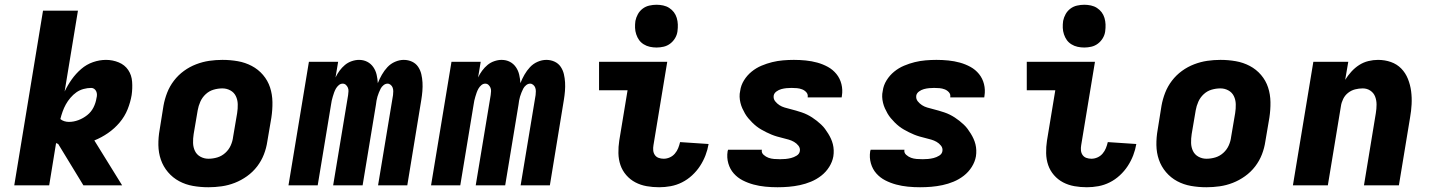

<svg xmlns="http://www.w3.org/2000/svg" viewBox="-20 -780 6040 808"><path d="M40 0 161 -735H308L252 -395Q265 -422 282 -446Q299 -470 321.5 -489.5Q344 -509 371.5 -518.5Q399 -528 426 -528Q454 -528 479.5 -517.5Q505 -507 519.5 -485.5Q534 -464 536 -436Q538 -408 534 -380Q529 -350 517 -320Q505 -290 483.5 -264.5Q462 -239 434.5 -220Q407 -201 377 -189L494 0H331L225 -174Q223 -175 220.5 -176Q218 -177 216 -178L187 0ZM270 -267Q290 -267 310 -274.5Q330 -282 347 -295.5Q364 -309 373.5 -328Q383 -347 386 -367Q388 -374 388 -381.5Q388 -389 385 -395.5Q382 -402 376.5 -406Q371 -410 364 -410Q348 -410 331.5 -405.5Q315 -401 301.5 -391.5Q288 -382 276.5 -368.5Q265 -355 257 -340.5Q249 -326 243.5 -310.5Q238 -295 234 -279Q241 -273 250.5 -270Q260 -267 270 -267Z M857 8Q824 8 792.5 2.5Q761 -3 734 -17.5Q707 -32 687 -55.5Q667 -79 657 -108Q647 -137 646.5 -169.5Q646 -202 652 -235L668 -335Q673 -363 683.5 -390Q694 -417 712 -440.5Q730 -464 754 -481.5Q778 -499 805.5 -509.5Q833 -520 860.5 -524Q888 -528 916 -528Q949 -528 980.5 -522.5Q1012 -517 1039.5 -502.5Q1067 -488 1087 -464.5Q1107 -441 1116.5 -412Q1126 -383 1126.5 -350.5Q1127 -318 1122 -285L1105 -185Q1101 -157 1090.5 -130Q1080 -103 1062 -79.5Q1044 -56 1019.5 -38.5Q995 -21 968 -10.5Q941 0 913 4Q885 8 857 8ZM857 -112Q876 -112 894.5 -117.5Q913 -123 928 -136.5Q943 -150 951 -168Q959 -186 961 -204L978 -304Q981 -323 980.5 -341.5Q980 -360 972.5 -375.5Q965 -391 949.5 -399.5Q934 -408 916 -408Q897 -408 878.5 -402.5Q860 -397 845.5 -383.5Q831 -370 823 -352Q815 -334 812 -316L795 -216Q792 -197 792.5 -178.5Q793 -160 800.5 -144.5Q808 -129 823.5 -120.5Q839 -112 857 -112Z M1194 0 1280 -520H1403L1392 -454Q1399 -469 1409 -482.5Q1419 -496 1431.5 -506.5Q1444 -517 1460 -522.5Q1476 -528 1491 -528Q1510 -528 1525.5 -520Q1541 -512 1551 -497.5Q1561 -483 1565 -465.5Q1569 -448 1570 -430Q1577 -448 1587 -465.5Q1597 -483 1610.5 -497.5Q1624 -512 1642.5 -520Q1661 -528 1679 -528Q1698 -528 1714 -520.5Q1730 -513 1739.5 -499Q1749 -485 1753 -468Q1757 -451 1758 -433Q1759 -415 1757.5 -396.5Q1756 -378 1753 -360L1694 0H1571L1634 -380Q1635 -388 1635 -396Q1635 -404 1632.5 -411Q1630 -418 1624 -423Q1618 -428 1611 -428Q1602 -428 1594 -421.5Q1586 -415 1582 -407Q1578 -399 1574.5 -390.5Q1571 -382 1568.5 -373.5Q1566 -365 1564.5 -356.5Q1563 -348 1562 -339L1506 0H1382L1445 -380Q1446 -388 1446.5 -396Q1447 -404 1444 -411Q1441 -418 1435.5 -423Q1430 -428 1422 -428Q1413 -428 1405.5 -421.5Q1398 -415 1393.5 -407Q1389 -399 1386 -390.5Q1383 -382 1380.5 -373.5Q1378 -365 1376 -356.5Q1374 -348 1373 -339L1317 0Z M1794 0 1880 -520H2003L1992 -454Q1999 -469 2009 -482.5Q2019 -496 2031.5 -506.5Q2044 -517 2060 -522.5Q2076 -528 2091 -528Q2110 -528 2125.5 -520Q2141 -512 2151 -497.5Q2161 -483 2165 -465.5Q2169 -448 2170 -430Q2177 -448 2187 -465.5Q2197 -483 2210.5 -497.5Q2224 -512 2242.5 -520Q2261 -528 2279 -528Q2298 -528 2314 -520.5Q2330 -513 2339.5 -499Q2349 -485 2353 -468Q2357 -451 2358 -433Q2359 -415 2357.5 -396.5Q2356 -378 2353 -360L2294 0H2171L2234 -380Q2235 -388 2235 -396Q2235 -404 2232.5 -411Q2230 -418 2224 -423Q2218 -428 2211 -428Q2202 -428 2194 -421.5Q2186 -415 2182 -407Q2178 -399 2174.5 -390.5Q2171 -382 2168.5 -373.5Q2166 -365 2164.5 -356.5Q2163 -348 2162 -339L2106 0H1982L2045 -380Q2046 -388 2046.5 -396Q2047 -404 2044 -411Q2041 -418 2035.5 -423Q2030 -428 2022 -428Q2013 -428 2005.5 -421.5Q1998 -415 1993.5 -407Q1989 -399 1986 -390.5Q1983 -382 1980.5 -373.5Q1978 -365 1976 -356.5Q1974 -348 1973 -339L1917 0Z M2754 8Q2727 8 2701.5 3.5Q2676 -1 2654 -12.5Q2632 -24 2615.5 -43Q2599 -62 2591 -85.5Q2583 -109 2582.5 -135.5Q2582 -162 2586 -188L2621 -400H2501V-520H2788L2730 -169Q2728 -158 2729 -147Q2730 -136 2736 -127.5Q2742 -119 2752 -115.5Q2762 -112 2773 -112Q2786 -112 2798.5 -117.5Q2811 -123 2820 -133.5Q2829 -144 2834 -156.5Q2839 -169 2842 -182L2962 -174Q2958 -150 2949 -126.5Q2940 -103 2926 -81.5Q2912 -60 2892.5 -42Q2873 -24 2850 -12.5Q2827 -1 2802.5 3.5Q2778 8 2754 8ZM2743 -580Q2729 -580 2715 -583Q2701 -586 2689 -593.5Q2677 -601 2669.5 -611.5Q2662 -622 2657.5 -635.5Q2653 -649 2652.5 -663Q2652 -677 2654 -692Q2657 -707 2664.5 -720.5Q2672 -734 2684.5 -743.5Q2697 -753 2712.5 -756.5Q2728 -760 2743 -760Q2757 -760 2771 -757Q2785 -754 2796.5 -746.5Q2808 -739 2816 -728.5Q2824 -718 2828 -704.5Q2832 -691 2832.5 -677Q2833 -663 2831 -648Q2829 -633 2821 -619.5Q2813 -606 2800.5 -596.5Q2788 -587 2773 -583.5Q2758 -580 2743 -580Z M3252 8Q3226 8 3200.5 5.5Q3175 3 3151 -3.5Q3127 -10 3105.5 -21Q3084 -32 3068 -50Q3052 -68 3045 -92.5Q3038 -117 3042 -143L3044 -150H3187L3186 -149Q3184 -137 3193.5 -128.5Q3203 -120 3214 -116Q3225 -112 3237.5 -111Q3250 -110 3263 -110Q3274 -110 3285.5 -111Q3297 -112 3309 -115Q3321 -118 3332.5 -125Q3344 -132 3346 -144Q3348 -157 3340 -167Q3332 -177 3321.5 -183Q3311 -189 3299 -192.5Q3287 -196 3274.5 -199Q3262 -202 3250 -205.5Q3238 -209 3227 -213.5Q3216 -218 3205 -223.5Q3194 -229 3183.5 -235Q3173 -241 3163.5 -248.5Q3154 -256 3145.5 -264.5Q3137 -273 3129 -282.5Q3121 -292 3115 -302.5Q3109 -313 3104 -324Q3099 -335 3096 -347.5Q3093 -360 3092.5 -372.5Q3092 -385 3095 -398Q3098 -421 3111 -442Q3124 -463 3143 -478.5Q3162 -494 3184.5 -503.5Q3207 -513 3229.5 -518.5Q3252 -524 3275 -526Q3298 -528 3321 -528Q3346 -528 3371 -525.5Q3396 -523 3419.5 -516.5Q3443 -510 3464 -498.5Q3485 -487 3500 -468.5Q3515 -450 3521 -426Q3527 -402 3523 -377L3522 -370H3379V-371Q3381 -383 3373.5 -391.5Q3366 -400 3355.5 -404Q3345 -408 3334 -409Q3323 -410 3311 -410Q3301 -410 3290 -409Q3279 -408 3268 -405Q3257 -402 3247.5 -395Q3238 -388 3236 -378Q3234 -364 3242 -354Q3250 -344 3260 -337.5Q3270 -331 3282 -327.5Q3294 -324 3306 -321Q3318 -318 3330 -314.5Q3342 -311 3354 -307Q3366 -303 3377 -297.5Q3388 -292 3398 -285.5Q3408 -279 3417.5 -271.5Q3427 -264 3436 -255.5Q3445 -247 3452 -237.5Q3459 -228 3465.5 -217.5Q3472 -207 3477 -196Q3482 -185 3485 -173Q3488 -161 3488.5 -148Q3489 -135 3487 -122Q3483 -99 3469.5 -77.5Q3456 -56 3436 -40.5Q3416 -25 3393 -15.5Q3370 -6 3346.5 -1Q3323 4 3299.5 6Q3276 8 3252 8Z M3852 8Q3826 8 3800.5 5.5Q3775 3 3751 -3.5Q3727 -10 3705.5 -21Q3684 -32 3668 -50Q3652 -68 3645 -92.5Q3638 -117 3642 -143L3644 -150H3787L3786 -149Q3784 -137 3793.5 -128.5Q3803 -120 3814 -116Q3825 -112 3837.5 -111Q3850 -110 3863 -110Q3874 -110 3885.5 -111Q3897 -112 3909 -115Q3921 -118 3932.5 -125Q3944 -132 3946 -144Q3948 -157 3940 -167Q3932 -177 3921.5 -183Q3911 -189 3899 -192.5Q3887 -196 3874.5 -199Q3862 -202 3850 -205.5Q3838 -209 3827 -213.5Q3816 -218 3805 -223.5Q3794 -229 3783.5 -235Q3773 -241 3763.5 -248.5Q3754 -256 3745.5 -264.5Q3737 -273 3729 -282.5Q3721 -292 3715 -302.5Q3709 -313 3704 -324Q3699 -335 3696 -347.5Q3693 -360 3692.5 -372.5Q3692 -385 3695 -398Q3698 -421 3711 -442Q3724 -463 3743 -478.5Q3762 -494 3784.5 -503.5Q3807 -513 3829.5 -518.5Q3852 -524 3875 -526Q3898 -528 3921 -528Q3946 -528 3971 -525.5Q3996 -523 4019.5 -516.5Q4043 -510 4064 -498.5Q4085 -487 4100 -468.5Q4115 -450 4121 -426Q4127 -402 4123 -377L4122 -370H3979V-371Q3981 -383 3973.5 -391.5Q3966 -400 3955.5 -404Q3945 -408 3934 -409Q3923 -410 3911 -410Q3901 -410 3890 -409Q3879 -408 3868 -405Q3857 -402 3847.5 -395Q3838 -388 3836 -378Q3834 -364 3842 -354Q3850 -344 3860 -337.5Q3870 -331 3882 -327.5Q3894 -324 3906 -321Q3918 -318 3930 -314.5Q3942 -311 3954 -307Q3966 -303 3977 -297.5Q3988 -292 3998 -285.5Q4008 -279 4017.5 -271.5Q4027 -264 4036 -255.5Q4045 -247 4052 -237.5Q4059 -228 4065.5 -217.5Q4072 -207 4077 -196Q4082 -185 4085 -173Q4088 -161 4088.5 -148Q4089 -135 4087 -122Q4083 -99 4069.5 -77.5Q4056 -56 4036 -40.5Q4016 -25 3993 -15.5Q3970 -6 3946.5 -1Q3923 4 3899.5 6Q3876 8 3852 8Z M4554 8Q4527 8 4501.5 3.5Q4476 -1 4454 -12.5Q4432 -24 4415.5 -43Q4399 -62 4391 -85.5Q4383 -109 4382.5 -135.5Q4382 -162 4386 -188L4421 -400H4301V-520H4588L4530 -169Q4528 -158 4529 -147Q4530 -136 4536 -127.5Q4542 -119 4552 -115.5Q4562 -112 4573 -112Q4586 -112 4598.5 -117.5Q4611 -123 4620 -133.5Q4629 -144 4634 -156.5Q4639 -169 4642 -182L4762 -174Q4758 -150 4749 -126.5Q4740 -103 4726 -81.5Q4712 -60 4692.5 -42Q4673 -24 4650 -12.5Q4627 -1 4602.5 3.5Q4578 8 4554 8ZM4543 -580Q4529 -580 4515 -583Q4501 -586 4489 -593.5Q4477 -601 4469.5 -611.5Q4462 -622 4457.5 -635.5Q4453 -649 4452.5 -663Q4452 -677 4454 -692Q4457 -707 4464.5 -720.5Q4472 -734 4484.5 -743.5Q4497 -753 4512.5 -756.5Q4528 -760 4543 -760Q4557 -760 4571 -757Q4585 -754 4596.5 -746.5Q4608 -739 4616 -728.5Q4624 -718 4628 -704.5Q4632 -691 4632.5 -677Q4633 -663 4631 -648Q4629 -633 4621 -619.5Q4613 -606 4600.5 -596.5Q4588 -587 4573 -583.5Q4558 -580 4543 -580Z M5057 8Q5024 8 4992.5 2.5Q4961 -3 4934 -17.5Q4907 -32 4887 -55.5Q4867 -79 4857 -108Q4847 -137 4846.5 -169.5Q4846 -202 4852 -235L4868 -335Q4873 -363 4883.5 -390Q4894 -417 4912 -440.5Q4930 -464 4954 -481.5Q4978 -499 5005.5 -509.5Q5033 -520 5060.5 -524Q5088 -528 5116 -528Q5149 -528 5180.5 -522.5Q5212 -517 5239.5 -502.5Q5267 -488 5287 -464.5Q5307 -441 5316.5 -412Q5326 -383 5326.5 -350.5Q5327 -318 5322 -285L5305 -185Q5301 -157 5290.5 -130Q5280 -103 5262 -79.5Q5244 -56 5219.5 -38.5Q5195 -21 5168 -10.5Q5141 0 5113 4Q5085 8 5057 8ZM5057 -112Q5076 -112 5094.5 -117.5Q5113 -123 5128 -136.5Q5143 -150 5151 -168Q5159 -186 5161 -204L5178 -304Q5181 -323 5180.5 -341.5Q5180 -360 5172.5 -375.5Q5165 -391 5149.5 -399.5Q5134 -408 5116 -408Q5097 -408 5078.5 -402.5Q5060 -397 5045.5 -383.5Q5031 -370 5023 -352Q5015 -334 5012 -316L4995 -216Q4992 -197 4992.5 -178.5Q4993 -160 5000.5 -144.5Q5008 -129 5023.5 -120.5Q5039 -112 5057 -112Z M5421 0 5507 -520H5654L5641 -444Q5652 -462 5667 -478.5Q5682 -495 5700 -506.5Q5718 -518 5738.5 -523Q5759 -528 5779 -528Q5808 -528 5833.5 -519Q5859 -510 5877 -491.5Q5895 -473 5905 -448Q5915 -423 5918.5 -396Q5922 -369 5920.5 -341Q5919 -313 5914 -285L5867 0H5720L5770 -304Q5773 -322 5773 -340Q5773 -358 5767 -373.5Q5761 -389 5747 -398.5Q5733 -408 5715 -408Q5699 -408 5683 -404Q5667 -400 5653.5 -389.5Q5640 -379 5632.5 -363.5Q5625 -348 5623 -333L5568 0Z"/></svg>

Font: Iosevka Heavy Extended
Style: Italic
Weight: 900
Width: 7
Italic angle: -9°
Monospace: yes
Designer: Belleve Invis
Foundry: Belleve Invis
Version: Version 32.5.0; ttfautohint (v1.8.4)